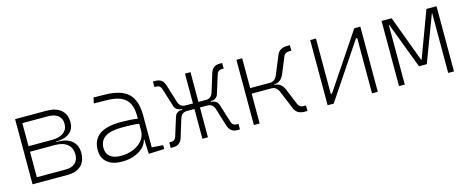

<svg xmlns="http://www.w3.org/2000/svg" viewBox="-33 -992 3583 1473"><g transform="rotate(-15 1758.0 -256.0)"><path d="M93.8 0V-517.6H342.8Q417 -517.6 457.5 -483.2Q498 -448.7 498 -385.7Q498 -330.6 460.2 -300.5Q422.4 -270.5 353.5 -270.5V-266.6H362.3Q436.5 -266.6 477.1 -232.7Q517.6 -198.7 517.6 -136.7Q517.6 -71.8 479.7 -35.9Q441.9 0 373 0ZM342.8 -473.6H139.6V-290.5H325.2Q385.3 -290.5 418.2 -315.4Q451.2 -340.3 451.2 -385.7Q451.2 -427.7 422.9 -450.7Q394.5 -473.6 342.8 -473.6ZM337.9 -246.6H139.6V-43.9H369.1Q417.5 -43.9 444.1 -68.1Q470.7 -92.3 470.7 -136.7Q470.7 -189 436 -217.8Q401.4 -246.6 337.9 -246.6Z M804.7 9.8Q728 9.8 686.3 -25.4Q644.5 -60.5 644.5 -124Q644.5 -286.1 868.2 -286.1Q906.2 -286.1 941.7 -283.9Q977.1 -281.7 1004.4 -276.9V-297.9Q1004.4 -391.1 958.5 -432.9Q912.6 -474.6 810.5 -476.1L708 -477.5L717.8 -522.5L810.5 -521Q936.5 -519 993.4 -464.6Q1050.3 -410.2 1050.3 -291.5V-37.1L1139.6 -30.8V0L1015.6 4.9L1010.7 -109.4H1006.8Q999.5 -75.2 971.4 -48.3Q943.4 -21.5 900.4 -5.9Q857.4 9.8 804.7 9.8ZM804.7 -35.2Q861.8 -35.2 907 -54.4Q952.1 -73.7 978.3 -106.7Q1004.4 -139.6 1004.4 -181.2V-236.8Q973.6 -241.7 936.5 -242.7Q899.4 -243.7 865.7 -243.7Q691.4 -243.7 691.4 -127.4Q691.4 -83 721.2 -59.1Q751 -35.2 804.7 -35.2Z M1189.9 4.9V-39.1H1206.1Q1235.4 -39.1 1244.6 -67.9L1291 -216.3Q1303.2 -254.9 1351.1 -255.9V-261.7Q1303.2 -262.7 1291 -301.3L1244.6 -449.7Q1235.4 -478.5 1206.1 -478.5H1189.9V-522.5H1210.9Q1266.1 -522.5 1283.2 -467.8L1327.1 -325.2Q1340.8 -280.8 1383.8 -280.8H1442.9V-517.6H1486.8V-280.8H1545.9Q1588.9 -280.8 1602.5 -325.2L1646.5 -467.8Q1663.6 -522.5 1718.8 -522.5H1739.7V-478.5H1723.6Q1694.3 -478.5 1685.1 -449.7L1638.7 -301.3Q1626.5 -262.7 1578.6 -261.7V-255.9Q1626.5 -254.9 1638.7 -216.3L1685.1 -67.9Q1694.3 -39.1 1723.6 -39.1H1739.7V4.9H1718.8Q1663.6 4.9 1646.5 -49.8L1602.5 -192.4Q1588.9 -236.8 1545.9 -236.8H1486.8V0H1442.9V-236.8H1383.8Q1340.8 -236.8 1327.1 -192.4L1283.2 -49.8Q1266.1 4.9 1210.9 4.9Z M1851.6 0V-517.6H1897.5V-280.8H2053.7Q2095.2 -280.8 2113.3 -325.7L2173.8 -472.7Q2193.4 -520 2255.9 -520H2276.9V-476.1H2258.3Q2226.1 -476.1 2214.8 -449.7L2161.6 -320.8Q2136.7 -260.7 2082 -260.7V-256.8Q2137.2 -255.9 2161.6 -196.8L2214.8 -67.9Q2226.1 -41.5 2258.3 -41.5H2276.9V2.4H2255.9Q2193.4 2.4 2173.8 -44.9L2113.3 -191.9Q2095.2 -236.8 2053.7 -236.8H1897.5V0Z M2437.5 0V-517.6H2483.4V-78.1H2493.2L2787.6 -517.6H2835.9V0H2790V-439.5H2780.3L2485.8 0Z M3004.4 0V-517.6H3084.5L3220.7 -151.4H3224.6L3360.8 -517.6H3440.9V0H3395V-473.6H3392.1L3253.9 -107.4H3191.9L3053.2 -473.6H3050.3V0Z"/></g></svg>

Font: Caskaydia Cove ExtraLight
Style: Regular
Weight: 200
Monospace: yes
Designer: Aaron Bell
Foundry: Saja Typeworks
Version: Version 4.300; ttfautohint (v1.8.3)